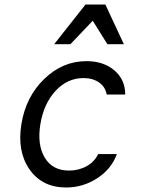

<svg xmlns="http://www.w3.org/2000/svg" viewBox="-20 -821 640 851"><path d="M415 -138H498Q474 -72 411 -31Q348 10 273 10Q167 10 111 -70Q55 -150 75 -272Q95 -393 176.5 -471.5Q258 -550 363 -550Q439 -550 487 -509Q535 -468 535 -402H453Q447 -436 419 -455.5Q391 -475 350 -475Q279 -475 226.5 -418.5Q174 -362 159 -271Q144 -179 178.5 -122Q213 -65 286 -65Q329 -65 364 -84.5Q399 -104 415 -138ZM220 -625 359 -801H447L529 -625H456L391 -729L292 -625Z"/></svg>

Font: CommitMono
Style: Italic
Weight: 400
Monospace: yes
Designer: Eigil Nikolajsen
Foundry: Eigil Nikolajsen
Version: Version 1.143